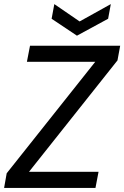

<svg xmlns="http://www.w3.org/2000/svg" viewBox="-25 -921 609 941"><path d="M564 -696.8 550.8 -625 117.2 -79.1H458L442.9 0H-4.9L7.8 -71.8L441.9 -618.2H106.9L122.1 -696.8ZM365.2 -815.9 518.1 -900.9 504.9 -829.1 352.1 -746.1 228 -829.1 241.2 -900.9Z"/></svg>

Font: Poppins
Style: Italic
Weight: 400
Italic angle: -10°
Designer: Ninad Kale (Devanagari), Jonny Pinhorn (Latin)
Foundry: Indian Type Foundry
Version: Version 3.200;PS 1.000;hotconv 16.6.54;makeotf.lib2.5.65590